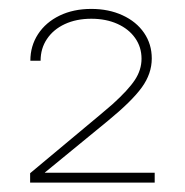

<svg xmlns="http://www.w3.org/2000/svg" viewBox="-20 -832 404 420"><path d="M45.9 -453.1 199.7 -581.5 226.1 -604Q260.7 -635.3 275.1 -657.2Q289.6 -679.2 289.6 -703.6Q289.6 -729 275.6 -748.8Q261.7 -768.6 236.8 -779.8Q211.9 -791 179.7 -791Q147 -791 121.8 -779.3Q96.7 -767.6 82.8 -746.8Q68.8 -726.1 68.8 -699.2H46.4Q46.4 -731.4 63.2 -757.3Q80.1 -783.2 110.4 -797.9Q140.6 -812.5 179.7 -812.5Q217.8 -812.5 248 -798.6Q278.3 -784.7 295.2 -760Q312 -735.4 312 -704.1Q312 -670.9 290.3 -640.9Q268.6 -610.8 216.3 -567.9L78.1 -454.6V-454.1H318.4V-432.6H45.9Z"/></svg>

Font: Intratopia Thin
Style: Regular
Weight: 100
Designer: Rasmus Andersson
Foundry: rsms
Version: Version 3.000;Glyphs 3.2.3 (3260)